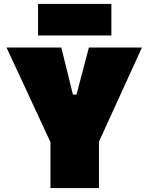

<svg xmlns="http://www.w3.org/2000/svg" viewBox="-20 -954 753 974"><path d="M241 -222 103 -519.5Q80.5 -568 60 -612.2Q39.5 -656.5 13 -713H291Q299.5 -679 305.5 -654.2Q311.5 -629.5 317 -607.5Q322.5 -585.5 329 -559L350 -474H368L390 -557.5Q397.5 -585 403.2 -607.8Q409 -630.5 415.8 -655.2Q422.5 -680 431 -713H700Q678 -664.5 655.5 -615.2Q633 -566 612 -520L476 -222ZM236 0Q236 -55.5 236 -108.2Q236 -161 236 -229V-429H482V-229Q482 -161 482 -108.2Q482 -55.5 482 0ZM173 -774V-934Q215 -934 261.5 -934Q308 -934 359 -934Q410 -934 456.5 -934Q503 -934 545 -934V-774Q503 -774 456.5 -774Q410 -774 359 -774Q308 -774 261.5 -774Q215 -774 173 -774Z"/></svg>

Font: Commissioner Thin Black
Style: Regular
Weight: 900
Version: Version 1.000